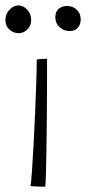

<svg xmlns="http://www.w3.org/2000/svg" viewBox="-33 -687 344 708"><path d="M134 1.5Q130 1.5 117.8 1.2Q105.5 1 93.8 0.2Q82 -0.5 79.5 -1Q82 -14 84.8 -55.5Q87.5 -97 90.8 -154Q94 -211 96.5 -271.5Q99 -332 100.8 -384Q102.5 -436 102.5 -466.5Q105.5 -468 110.5 -468.8Q115.5 -469.5 121 -469.8Q126.5 -470 131.8 -470Q137 -470 140.5 -470Q140.5 -453 140.5 -416Q140.5 -379 140.2 -331Q140 -283 139.5 -231.5Q139 -180 138.2 -132.5Q137.5 -85 136.5 -49.5Q135.5 -14 134 1.5ZM35.5 -564.5Q17.5 -564.5 2.2 -577.5Q-13 -590.5 -13 -612Q-13 -635.5 2 -651.2Q17 -667 34.5 -667Q53 -667 67.5 -651.2Q82 -635.5 82 -612.5Q82 -592 67.5 -578.2Q53 -564.5 35.5 -564.5ZM223.5 -572.5Q202.5 -572.5 186.8 -586.8Q171 -601 171 -623Q171 -644 183.2 -654.5Q195.5 -665 214 -665Q235 -665 249.8 -651.5Q264.5 -638 264.5 -616Q264.5 -602 259.2 -592.2Q254 -582.5 245 -577.5Q236 -572.5 223.5 -572.5Z"/></svg>

Font: Grandstander Thin Thin
Style: Regular
Weight: 250
Version: Version 1.200